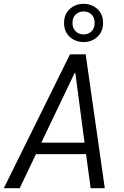

<svg xmlns="http://www.w3.org/2000/svg" viewBox="-28 -984 648 1004"><path d="M-8 0 338 -700H420L520 0H446L422 -178H160L75 0ZM362 -602 188 -238H414L366 -602ZM409 -764Q367 -764 337 -791Q307 -818 307 -864Q307 -910 337 -937Q367 -964 409 -964Q451 -964 481 -937Q511 -910 511 -864Q511 -818 481 -791Q451 -764 409 -764ZM409 -804Q434 -804 450.5 -820Q467 -836 467 -864Q467 -893 450.5 -908.5Q434 -924 409 -924Q385 -924 368 -908.5Q351 -893 351 -864Q351 -836 368 -820Q385 -804 409 -804Z"/></svg>

Font: DM Mono Light
Style: Italic
Weight: 300
Italic angle: -10°
Designer: Colophon Foundry
Foundry: Colophon Foundry
Version: Version 1.000; ttfautohint (v1.8.2.53-6de2)